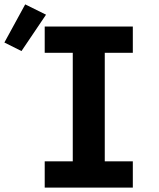

<svg xmlns="http://www.w3.org/2000/svg" viewBox="-105 -856 725 876"><path d="M99 0V-120H227V-615H99V-735H501V-615H373V-120H501V0ZM-7 -623 -85 -662 10 -836 105 -789Z"/></svg>

Font: Iosevka SS04 Heavy Extended
Style: Regular
Weight: 900
Width: 7
Monospace: yes
Designer: Belleve Invis
Foundry: Belleve Invis
Version: Version 19.0.0; ttfautohint (v1.8.4)